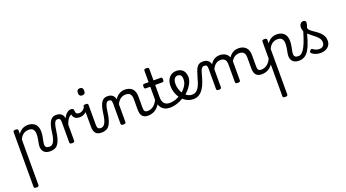

<svg xmlns="http://www.w3.org/2000/svg" viewBox="-80 -1732 5716 3170"><g transform="rotate(-20 2778.5 -147.0)"><path d="M142 501Q121 501 110.5 494.5Q100 488 100 475V-489Q100 -502 110.5 -508.5Q121 -515 142 -515Q164 -515 175 -508.5Q186 -502 186 -489V-424Q205 -453 231 -474.5Q257 -496 289 -507.5Q321 -519 356 -519Q408 -519 447.5 -500Q487 -481 509.5 -440.5Q532 -400 532 -334Q532 -310 529 -286.5Q526 -263 521.5 -240.5Q517 -218 512.5 -197Q508 -176 505 -156.5Q502 -137 502 -120Q502 -91 519 -74.5Q536 -58 579 -58Q593 -58 599.5 -46.5Q606 -35 604.5 -20.5Q603 -6 592 5.5Q581 17 560 17Q493 17 456 -18.5Q419 -54 419 -115Q419 -131 421.5 -150.5Q424 -170 428.5 -191.5Q433 -213 437 -236Q441 -259 443.5 -281.5Q446 -304 446 -326Q446 -379 422.5 -409Q399 -439 344 -439Q322 -439 299.5 -433Q277 -427 256 -414Q235 -401 217.5 -379Q200 -357 186 -325V475Q186 488 175 494.5Q164 501 142 501Z M560 17Q551 17 547 5.5Q543 -6 545 -20.5Q547 -35 555 -46.5Q563 -58 578 -58Q602 -58 620.5 -71Q639 -84 653 -110Q667 -136 677 -174Q687 -212 693 -263Q702 -337 716.5 -385.5Q731 -434 751 -462.5Q771 -491 796 -503Q821 -515 851 -515Q860 -515 864.5 -503.5Q869 -492 868.5 -477.5Q868 -463 863 -451.5Q858 -440 849 -440Q837 -440 825.5 -433.5Q814 -427 804 -409.5Q794 -392 785.5 -359.5Q777 -327 770 -275Q759 -185 740.5 -127.5Q722 -70 696.5 -38.5Q671 -7 637 5Q603 17 560 17Z M946 15Q925 15 914.5 8.5Q904 2 904 -11V-369Q904 -411 892 -425.5Q880 -440 849 -440Q834 -440 827 -451.5Q820 -463 820 -477.5Q820 -492 828 -503.5Q836 -515 851 -515Q880 -515 902 -509Q924 -503 940.5 -490Q957 -477 968 -458Q979 -439 984 -413L985 -408Q996 -434 1011 -454.5Q1026 -475 1043 -489.5Q1060 -504 1078.5 -511.5Q1097 -519 1115 -519Q1134 -519 1143.5 -507Q1153 -495 1153 -479Q1153 -463 1143.5 -451Q1134 -439 1115 -439Q1097 -439 1078.5 -428.5Q1060 -418 1043.5 -398.5Q1027 -379 1013.5 -352.5Q1000 -326 990 -294V-11Q990 2 979 8.5Q968 15 946 15Z M1212 -344Q1169 -344 1141.5 -360Q1114 -376 1101 -407.5Q1088 -439 1088 -484L1115 -519Q1139 -519 1152 -508.5Q1165 -498 1165 -473Q1165 -457 1168.5 -445.5Q1172 -434 1179.5 -426.5Q1187 -419 1198 -415Q1209 -411 1224 -411Q1249 -411 1272.5 -422.5Q1296 -434 1313.5 -453.5Q1331 -473 1338 -498Q1341 -506 1352 -503Q1363 -500 1373 -490.5Q1383 -481 1380 -471Q1371 -435 1345.5 -406Q1320 -377 1285 -360.5Q1250 -344 1212 -344Z M1461 17Q1427 17 1402 7.5Q1377 -2 1361 -21.5Q1345 -41 1337.5 -70.5Q1330 -100 1330 -140V-489Q1330 -502 1340.5 -508.5Q1351 -515 1372 -515Q1394 -515 1405 -508.5Q1416 -502 1416 -489V-140Q1416 -95 1429.5 -76.5Q1443 -58 1480 -58Q1494 -58 1501 -46.5Q1508 -35 1506.5 -20.5Q1505 -6 1494 5.5Q1483 17 1461 17ZM1374 -669Q1346 -669 1331.5 -684.5Q1317 -700 1317 -731Q1317 -763 1331.5 -779Q1346 -795 1374 -795Q1401 -795 1415 -779Q1429 -763 1429 -731Q1430 -700 1415.5 -684.5Q1401 -669 1374 -669Z M1461 17Q1452 17 1448 5.5Q1444 -6 1446 -20.5Q1448 -35 1456 -46.5Q1464 -58 1479 -58Q1503 -58 1521.5 -71Q1540 -84 1554 -110Q1568 -136 1578 -174Q1588 -212 1594 -263Q1603 -337 1617.5 -385.5Q1632 -434 1652 -462.5Q1672 -491 1697 -503Q1722 -515 1752 -515Q1761 -515 1765.5 -503.5Q1770 -492 1769.5 -477.5Q1769 -463 1764 -451.5Q1759 -440 1750 -440Q1738 -440 1726.5 -433.5Q1715 -427 1705 -409.5Q1695 -392 1686.5 -359.5Q1678 -327 1671 -275Q1660 -185 1641.5 -127.5Q1623 -70 1597.5 -38.5Q1572 -7 1538 5Q1504 17 1461 17Z M2282 17Q2248 17 2223 7.5Q2198 -2 2182 -21.5Q2166 -41 2158.5 -70.5Q2151 -100 2151 -140V-326Q2151 -361 2140.5 -386.5Q2130 -412 2108 -425.5Q2086 -439 2049 -439Q2028 -439 2005.5 -433Q1983 -427 1962.5 -413.5Q1942 -400 1923.5 -378Q1905 -356 1891 -324V-11Q1891 2 1880 8.5Q1869 15 1847 15Q1826 15 1815.5 8.5Q1805 2 1805 -11V-369Q1805 -411 1793 -425.5Q1781 -440 1750 -440Q1735 -440 1728 -451.5Q1721 -463 1721 -477.5Q1721 -492 1729 -503.5Q1737 -515 1752 -515Q1779 -515 1800.5 -509.5Q1822 -504 1838.5 -492.5Q1855 -481 1866 -463.5Q1877 -446 1883 -422L1885 -414Q1899 -438 1918 -457Q1937 -476 1959.5 -490Q1982 -504 2007.5 -511.5Q2033 -519 2061 -519Q2113 -519 2152.5 -500Q2192 -481 2214.5 -440.5Q2237 -400 2237 -334V-140Q2237 -95 2250.5 -76.5Q2264 -58 2301 -58Q2315 -58 2322 -46.5Q2329 -35 2327.5 -20.5Q2326 -6 2315 5.5Q2304 17 2282 17Z M2282 17Q2268 17 2261.5 5.5Q2255 -6 2256.5 -20.5Q2258 -35 2269 -46.5Q2280 -58 2301 -58Q2335 -58 2363.5 -70Q2392 -82 2415 -103Q2438 -124 2456.5 -153Q2475 -182 2488 -216Q2494 -231 2506 -229.5Q2518 -228 2526.5 -219Q2535 -210 2532 -199Q2516 -148 2492 -108Q2468 -68 2436.5 -40Q2405 -12 2366.5 2.5Q2328 17 2282 17Z M2670 17Q2622 17 2586 3Q2550 -11 2525.5 -39Q2501 -67 2488.5 -108Q2476 -149 2476 -203V-420H2398Q2383 -420 2377 -429Q2371 -438 2371 -460Q2371 -483 2377 -491.5Q2383 -500 2398 -500H2476V-704Q2476 -717 2486.5 -723.5Q2497 -730 2518 -730Q2540 -730 2551 -723.5Q2562 -717 2562 -704V-500H2688Q2703 -500 2709.5 -491.5Q2716 -483 2716 -460Q2716 -438 2709.5 -429Q2703 -420 2688 -420H2562V-203Q2562 -167 2570 -140Q2578 -113 2594 -95Q2610 -77 2633.5 -67.5Q2657 -58 2688 -58Q2702 -58 2709 -46.5Q2716 -35 2714.5 -20.5Q2713 -6 2702 5.5Q2691 17 2670 17Z M2670 17Q2651 17 2644.5 5.5Q2638 -6 2642 -20.5Q2646 -35 2658 -46.5Q2670 -58 2689 -58Q2745 -58 2796.5 -77Q2848 -96 2885 -124Q2899 -133 2909 -128Q2919 -123 2924 -110.5Q2929 -98 2927.5 -84.5Q2926 -71 2915 -64Q2883 -41 2841.5 -22.5Q2800 -4 2756 6.5Q2712 17 2670 17Z M2889 -121Q2911 -136 2930.5 -153.5Q2950 -171 2966 -189Q2988 -214 3003.5 -239.5Q3019 -265 3027 -292.5Q3035 -320 3035 -349Q3035 -401 3015 -420.5Q2995 -440 2961 -440Q2947 -440 2940.5 -452Q2934 -464 2934.5 -479.5Q2935 -495 2942.5 -507Q2950 -519 2964 -519Q3021 -519 3056.5 -496Q3092 -473 3108 -435.5Q3124 -398 3124 -355Q3124 -321 3111.5 -285Q3099 -249 3077 -214.5Q3055 -180 3026 -148Q3005 -124 2981 -103Q2957 -82 2931 -64Z M3077 17Q3031 17 2988.5 0Q2946 -17 2910.5 -48Q2875 -79 2848.5 -121.5Q2822 -164 2807.5 -214.5Q2793 -265 2793 -321Q2793 -364 2805.5 -400.5Q2818 -437 2841 -463.5Q2864 -490 2895.5 -504.5Q2927 -519 2964 -519Q2978 -519 2984.5 -507Q2991 -495 2990.5 -479.5Q2990 -464 2982 -452Q2974 -440 2960 -440Q2947 -440 2935 -435Q2923 -430 2913 -420.5Q2903 -411 2896.5 -397Q2890 -383 2886 -364.5Q2882 -346 2882 -323Q2882 -266 2899 -218Q2916 -170 2944.5 -134.5Q2973 -99 3008 -79.5Q3043 -60 3079 -60Q3120 -60 3149 -78Q3178 -96 3198.5 -128.5Q3219 -161 3234.5 -205.5Q3250 -250 3264 -304Q3279 -358 3293.5 -398Q3308 -438 3326 -464Q3344 -490 3369 -502.5Q3394 -515 3430 -515Q3444 -515 3450.5 -503.5Q3457 -492 3456.5 -477.5Q3456 -463 3448.5 -451.5Q3441 -440 3427 -440Q3413 -440 3401.5 -433Q3390 -426 3380 -411Q3370 -396 3361 -371Q3352 -346 3343 -310Q3328 -252 3307.5 -194Q3287 -136 3256 -88Q3225 -40 3181.5 -11.5Q3138 17 3077 17Z M3525 15Q3504 15 3493.5 8.5Q3483 2 3483 -11V-369Q3483 -411 3471 -425.5Q3459 -440 3428 -440Q3412 -440 3403.5 -451.5Q3395 -463 3395 -477.5Q3395 -492 3403.5 -503.5Q3412 -515 3430 -515Q3459 -515 3481 -508.5Q3503 -502 3519 -490Q3535 -478 3545.5 -460.5Q3556 -443 3561 -422L3562 -418Q3578 -447 3598 -466Q3618 -485 3639.5 -497Q3661 -509 3683 -514Q3705 -519 3724 -519Q3775 -519 3815 -500Q3855 -481 3878.5 -440.5Q3902 -400 3902 -334V-11Q3902 2 3891 8.5Q3880 15 3858 15Q3836 15 3825.5 8.5Q3815 2 3815 -11V-326Q3815 -362 3805 -387.5Q3795 -413 3772.5 -426Q3750 -439 3712 -439Q3694 -439 3675 -433.5Q3656 -428 3636.5 -415Q3617 -402 3600 -381Q3583 -360 3569 -329V-11Q3569 2 3558 8.5Q3547 15 3525 15ZM4278 17Q4244 17 4219 7.5Q4194 -2 4178 -21.5Q4162 -41 4154.5 -70.5Q4147 -100 4147 -140V-326Q4147 -361 4137 -386.5Q4127 -412 4104.5 -425.5Q4082 -439 4045 -439Q4019 -439 3992.5 -430Q3966 -421 3942 -400.5Q3918 -380 3899.5 -345Q3881 -310 3870 -259H3844Q3844 -316 3859.5 -363.5Q3875 -411 3903.5 -446Q3932 -481 3971 -500Q4010 -519 4057 -519Q4108 -519 4147.5 -500Q4187 -481 4210 -440.5Q4233 -400 4233 -334V-140Q4233 -95 4246.5 -76.5Q4260 -58 4297 -58Q4311 -58 4317.5 -46.5Q4324 -35 4322.5 -20.5Q4321 -6 4310 5.5Q4299 17 4278 17Z M4278 17Q4264 17 4257.5 5.5Q4251 -6 4252.5 -20.5Q4254 -35 4265 -46.5Q4276 -58 4297 -58Q4330 -58 4358 -69Q4386 -80 4409 -100Q4432 -120 4449.5 -147Q4467 -174 4479 -205Q4485 -220 4496.5 -218.5Q4508 -217 4516.5 -207Q4525 -197 4522 -186Q4507 -138 4483.5 -100.5Q4460 -63 4429.5 -36.5Q4399 -10 4361 3.5Q4323 17 4278 17Z M4514 501Q4493 501 4482.5 494.5Q4472 488 4472 475V-489Q4472 -502 4482.5 -508.5Q4493 -515 4514 -515Q4536 -515 4547 -508.5Q4558 -502 4558 -489V-424Q4577 -453 4603 -474.5Q4629 -496 4661 -507.5Q4693 -519 4728 -519Q4780 -519 4819.5 -500Q4859 -481 4881.5 -440.5Q4904 -400 4904 -334Q4904 -310 4901 -286.5Q4898 -263 4893.5 -240.5Q4889 -218 4884.5 -197Q4880 -176 4877 -156.5Q4874 -137 4874 -120Q4874 -91 4891 -74.5Q4908 -58 4951 -58Q4965 -58 4971.5 -46.5Q4978 -35 4976.5 -20.5Q4975 -6 4964 5.5Q4953 17 4932 17Q4865 17 4828 -18.5Q4791 -54 4791 -115Q4791 -131 4793.5 -150.5Q4796 -170 4800.5 -191.5Q4805 -213 4809 -236Q4813 -259 4815.5 -281.5Q4818 -304 4818 -326Q4818 -379 4794.5 -409Q4771 -439 4716 -439Q4694 -439 4671.5 -433Q4649 -427 4628 -414Q4607 -401 4589.5 -379Q4572 -357 4558 -325V475Q4558 488 4547 494.5Q4536 501 4514 501Z M4932 17Q4913 17 4906.5 5.5Q4900 -6 4904 -20.5Q4908 -35 4920 -46.5Q4932 -58 4951 -58Q4984 -58 5014 -85.5Q5044 -113 5071.5 -166.5Q5099 -220 5126 -299.5Q5153 -379 5181 -483Q5186 -498 5200.5 -499.5Q5215 -501 5227.5 -493Q5240 -485 5236 -469Q5206 -338 5176.5 -245.5Q5147 -153 5113 -95Q5079 -37 5035 -10Q4991 17 4932 17Z M5312 19Q5266 19 5226 5Q5186 -9 5158 -36Q5151 -44 5151.5 -56Q5152 -68 5166 -81Q5177 -92 5186 -94.5Q5195 -97 5206 -89Q5232 -70 5256.5 -60Q5281 -50 5318 -50Q5358 -50 5381.5 -73.5Q5405 -97 5405 -135Q5405 -171 5386.5 -200Q5368 -229 5338.5 -254.5Q5309 -280 5276 -304.5Q5243 -329 5213.5 -356Q5184 -383 5165.5 -415.5Q5147 -448 5147 -488Q5147 -526 5167 -550.5Q5187 -575 5218 -575Q5239 -575 5251 -564.5Q5263 -554 5263 -535Q5263 -519 5257.5 -497.5Q5252 -476 5241 -450Q5241 -428 5259 -408.5Q5277 -389 5305.5 -369.5Q5334 -350 5365.5 -328Q5397 -306 5425.5 -278.5Q5454 -251 5472 -215.5Q5490 -180 5490 -133Q5490 -66 5441.5 -23.5Q5393 19 5312 19Z"/></g></svg>

Font: Playwrite PL
Style: Regular
Weight: 400
Designer: Veronika Burian, José Scaglione
Foundry: TypeTogether
Version: Version 1.002